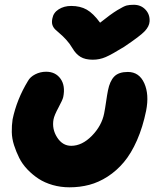

<svg xmlns="http://www.w3.org/2000/svg" viewBox="-20 -801 669 811"><path d="M544.9 -780.8Q575.2 -780.8 594.5 -760.3Q613.8 -739.7 611.8 -710Q610.4 -689.5 591.3 -669.2Q572.3 -648.9 503.9 -603Q451.7 -570.8 426 -559.8Q400.4 -548.8 372.1 -548.8Q339.8 -548.8 320.1 -560.8Q300.3 -572.8 286.1 -597.2Q274.4 -617.2 259.5 -633.3Q244.6 -649.4 233.9 -658.2Q223.1 -667 213.9 -676Q204.6 -685.1 201.2 -696.3Q197.8 -707.5 201.2 -723.1Q205.6 -747.6 228 -761.7Q250.5 -775.9 280.8 -775.9Q318.8 -775.9 346.4 -760.3Q374 -744.6 402.8 -705.1Q447.8 -741.2 475.6 -758.1Q503.4 -774.9 514.9 -777.8Q526.4 -780.8 544.9 -780.8ZM273.9 -9.8Q236.3 -9.8 202.4 -19.5Q168.5 -29.3 143.1 -45.9Q117.7 -62.5 95.9 -85.2Q74.2 -107.9 61.3 -133.8Q48.3 -159.7 39.3 -187.7Q30.3 -215.8 29.8 -243.4Q29.3 -271 33.2 -296.9Q50.8 -381.3 98.1 -459Q107.4 -476.1 128.9 -487.1Q150.4 -498 174.8 -498Q214.4 -498 235.6 -468.5Q256.8 -439 247.1 -391.1Q244.6 -379.4 227.1 -346.9Q209.5 -314.5 206.1 -296.9Q198.7 -255.9 221.4 -220.5Q244.1 -185.1 280.8 -185.1Q326.7 -185.1 368.2 -227.5Q409.7 -270 419.9 -321.8Q423.8 -341.3 428.2 -371.8Q432.6 -402.3 436 -418.9Q443.8 -458.5 462.6 -477.8Q481.4 -497.1 520 -497.1Q567.9 -497.1 589.4 -449.5Q610.8 -401.9 597.2 -333Q583 -263.7 558.6 -208.3Q534.2 -152.8 503.4 -116.2Q472.7 -79.6 434.8 -55.2Q397 -30.8 357.2 -20.3Q317.4 -9.8 273.9 -9.8Z"/></svg>

Font: Shantell Sans Irregular
Style: Italic
Weight: 800
Italic angle: -11.31°
Designer: Stephen Nixon, Anya Danilova, Shantell Martin
Foundry: Arrow Type
Version: Version 1.006;[9816181b4]